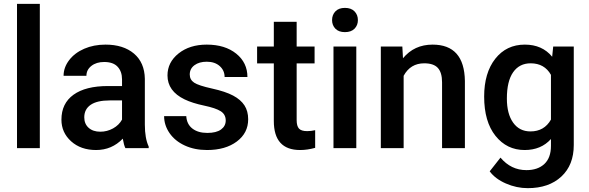

<svg xmlns="http://www.w3.org/2000/svg" viewBox="-20 -770 3063 998"><path d="M187 0H68.4V-750H187Z M631.8 0Q624 -15.1 618.2 -49.3Q561.5 9.8 479.5 9.8Q399.9 9.8 349.6 -35.6Q299.3 -81.1 299.3 -147.9Q299.3 -232.4 362.1 -277.6Q424.8 -322.8 541.5 -322.8H614.3V-357.4Q614.3 -398.4 591.3 -423.1Q568.4 -447.8 521.5 -447.8Q481 -447.8 455.1 -427.5Q429.2 -407.2 429.2 -376H310.5Q310.5 -419.4 339.4 -457.3Q368.2 -495.1 417.7 -516.6Q467.3 -538.1 528.3 -538.1Q621.1 -538.1 676.3 -491.5Q731.4 -444.8 732.9 -360.4V-122.1Q732.9 -50.8 752.9 -8.3V0ZM501.5 -85.4Q536.6 -85.4 567.6 -102.5Q598.6 -119.6 614.3 -148.4V-248H550.3Q484.4 -248 451.2 -225.1Q418 -202.1 418 -160.2Q418 -126 440.7 -105.7Q463.4 -85.4 501.5 -85.4Z M1153.3 -143.6Q1153.3 -175.3 1127.2 -191.9Q1101.1 -208.5 1040.5 -221.2Q980 -233.9 939.5 -253.4Q850.6 -296.4 850.6 -377.9Q850.6 -446.3 908.2 -492.2Q965.8 -538.1 1054.7 -538.1Q1149.4 -538.1 1207.8 -491.2Q1266.1 -444.3 1266.1 -369.6H1147.5Q1147.5 -403.8 1122.1 -426.5Q1096.7 -449.2 1054.7 -449.2Q1015.6 -449.2 991 -431.2Q966.3 -413.1 966.3 -382.8Q966.3 -355.5 989.3 -340.3Q1012.2 -325.2 1082 -309.8Q1151.9 -294.4 1191.7 -273.2Q1231.4 -252 1250.7 -222.2Q1270 -192.4 1270 -149.9Q1270 -78.6 1210.9 -34.4Q1151.9 9.8 1056.2 9.8Q991.2 9.8 940.4 -13.7Q889.6 -37.1 861.3 -78.1Q833 -119.1 833 -166.5H948.2Q950.7 -124.5 980 -101.8Q1009.3 -79.1 1057.6 -79.1Q1104.5 -79.1 1128.9 -96.9Q1153.3 -114.7 1153.3 -143.6Z M1522 -656.7V-528.3H1615.2V-440.4H1522V-145.5Q1522 -115.2 1533.9 -101.8Q1545.9 -88.4 1576.7 -88.4Q1597.2 -88.4 1618.2 -93.3V-1.5Q1577.6 9.8 1540 9.8Q1403.3 9.8 1403.3 -141.1V-440.4H1316.4V-528.3H1403.3V-656.7Z M1832 0H1713.4V-528.3H1832ZM1706.1 -665.5Q1706.1 -692.9 1723.4 -710.9Q1740.7 -729 1772.9 -729Q1805.2 -729 1822.8 -710.9Q1840.3 -692.9 1840.3 -665.5Q1840.3 -638.7 1822.8 -620.8Q1805.2 -603 1772.9 -603Q1740.7 -603 1723.4 -620.8Q1706.1 -638.7 1706.1 -665.5Z M2071.3 -528.3 2074.7 -467.3Q2133.3 -538.1 2228.5 -538.1Q2393.6 -538.1 2396.5 -349.1V0H2277.8V-342.3Q2277.8 -392.6 2256.1 -416.7Q2234.4 -440.9 2185.1 -440.9Q2113.3 -440.9 2078.1 -376V0H1959.5V-528.3Z M2496.6 -268.1Q2496.6 -391.1 2554.4 -464.6Q2612.3 -538.1 2708 -538.1Q2798.3 -538.1 2850.1 -475.1L2855.5 -528.3H2962.4V-16.1Q2962.4 87.9 2897.7 147.9Q2833 208 2723.1 208Q2665 208 2609.6 183.8Q2554.2 159.7 2525.4 120.6L2581.5 49.3Q2636.2 114.3 2716.3 114.3Q2775.4 114.3 2809.6 82.3Q2843.8 50.3 2843.8 -11.7V-47.4Q2792.5 9.8 2707 9.8Q2614.3 9.8 2555.4 -64Q2496.6 -137.7 2496.6 -268.1ZM2614.7 -257.8Q2614.7 -178.2 2647.2 -132.6Q2679.7 -86.9 2737.3 -86.9Q2809.1 -86.9 2843.8 -148.4V-380.9Q2810.1 -440.9 2738.3 -440.9Q2679.7 -440.9 2647.2 -394.5Q2614.7 -348.1 2614.7 -257.8Z"/></svg>

Font: Vazir Medium
Style: Medium
Weight: 500
Designer: Saber Rastikerdar
Foundry: Saber Rastikerdar
Version: Version 30.0.0